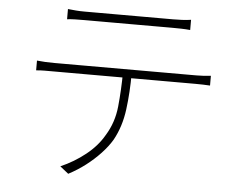

<svg xmlns="http://www.w3.org/2000/svg" viewBox="-53 -783 1105 881"><g transform="rotate(5 500.0 -342.5)"><path d="M225 -719Q245 -717 262 -715.5Q279 -714 303 -714Q319 -714 360 -714Q401 -714 453.5 -714Q506 -714 559 -714Q612 -714 653 -714Q694 -714 710 -714Q728 -714 750.5 -715Q773 -716 792 -719V-672Q772 -674 750 -674.5Q728 -675 710 -675Q694 -675 653.5 -675Q613 -675 560 -675Q507 -675 454.5 -675Q402 -675 361 -675Q320 -675 304 -675Q280 -675 261 -674.5Q242 -674 225 -672ZM104 -471Q123 -469 142 -468Q161 -467 184 -467Q195 -467 233.5 -467Q272 -467 328 -467Q384 -467 448.5 -467Q513 -467 577 -467Q641 -467 696.5 -467Q752 -467 790 -467Q828 -467 838 -467Q854 -467 871.5 -468Q889 -469 905 -471V-426Q891 -427 872.5 -427.5Q854 -428 838 -428Q828 -428 790 -428Q752 -428 696.5 -428Q641 -428 577 -428Q513 -428 448.5 -428Q384 -428 328 -428Q272 -428 233.5 -428Q195 -428 184 -428Q161 -428 142.5 -428Q124 -428 104 -426ZM542 -454Q542 -363 531.5 -283Q521 -203 486 -140Q467 -108 437 -76Q407 -44 370.5 -16Q334 12 292 34L253 3Q315 -24 367 -65.5Q419 -107 448 -158Q486 -219 493.5 -294Q501 -369 502 -454Z"/></g></svg>

Font: Noto Sans JP Thin ExtraLight
Style: Regular
Weight: 250
Version: Version 2.004-H2;hotconv 1.0.118;makeotfexe 2.5.65603